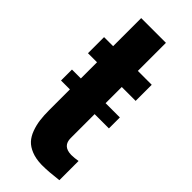

<svg xmlns="http://www.w3.org/2000/svg" viewBox="-246 -790 836 836"><g transform="rotate(45 172.0 -372.0)"><path d="M214.4 7.3Q179.2 6.3 153.3 -4.2Q127.4 -14.6 112.1 -31.2Q96.7 -47.9 87.4 -73.2Q78.1 -98.6 74.7 -124.8Q71.3 -150.9 71.3 -184.6V-312H16.6V-379.4H71.3V-479H15.6V-578.1H71.3V-751H223.6V-578.1H309.1V-479H223.6V-379.4H311.5V-312H223.6V-164.6Q223.6 -115.7 275.9 -114.3Q277.3 -114.3 279.3 -114.3Q294.9 -114.3 318.4 -118.2V0Q258.8 7.3 222.7 7.3Q218.3 7.3 214.4 7.3Z"/></g></svg>

Font: Oswald
Style: DemiBold
Weight: 600
Designer: Vernon Adams
Foundry: Vernon Adams
Version: 3.0; ttfautohint (v0.95) -l 8 -r 50 -G 200 -x 0 -w "G" -W -c